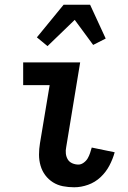

<svg xmlns="http://www.w3.org/2000/svg" viewBox="-20 -784 540 812"><path d="M294 8Q269 8 246 3.5Q223 -1 204 -13Q185 -25 171.5 -43Q158 -61 151.5 -83.5Q145 -106 145 -130Q145 -154 149 -178L190 -424H78V-520H319L260 -162Q257 -148 258.5 -134.5Q260 -121 266.5 -110Q273 -99 285.5 -93.5Q298 -88 312 -88Q323 -88 334 -96Q345 -104 351 -114.5Q357 -125 361 -137Q365 -149 368 -160L465 -140Q457 -111 442.5 -83.5Q428 -56 405 -34.5Q382 -13 352.5 -2.5Q323 8 294 8ZM181 -589 136 -626 249 -764H361L427 -621L374 -594L296 -700Z"/></svg>

Font: Iosevka Web
Style: Bold Italic
Weight: 700
Italic angle: -9°
Monospace: yes
Designer: Belleve Invis
Foundry: Belleve Invis
Version: Version 28.0.3; ttfautohint (v1.8.3)